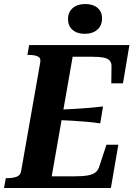

<svg xmlns="http://www.w3.org/2000/svg" viewBox="-42 -934 663 954"><path d="M546 -215 509 0H-22L-13 -49H-4Q22 -49 41 -56Q60 -63 63 -84L158 -624Q162 -646 146 -653.5Q130 -661 103 -661H94L103 -710H601L569 -520H511L512 -602Q513 -622 503 -633Q493 -644 472 -648Q451 -652 417 -652H319L215 -58H332Q371 -58 395 -62.5Q419 -67 432.5 -77.5Q446 -88 452 -109L487 -215ZM250 -389Q292 -391 329 -393Q366 -395 401 -398Q436 -401 470 -405L456 -321Q423 -326 389 -329Q355 -332 318.5 -334Q282 -336 241 -338ZM379 -766Q418 -766 441.5 -786.5Q465 -807 465 -842Q465 -876 442.5 -895Q420 -914 382 -914Q343 -914 319.5 -894Q296 -874 296 -839Q296 -805 318.5 -785.5Q341 -766 379 -766Z"/></svg>

Font: Roboto Serif 72pt SemiCondensed SemiBold
Style: Italic
Weight: 600
Width: 4
Italic angle: -10°
Designer: Greg Gazdowicz
Foundry: Commercial Type
Version: Version 1.008